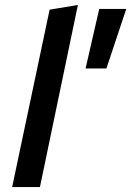

<svg xmlns="http://www.w3.org/2000/svg" viewBox="-20 -754 529 774"><path d="M294 -734 141 0H29L180 -715ZM380 -718H489L409 -478H325Z"/></svg>

Font: Red Hat Text Medium
Style: Italic
Weight: 500
Italic angle: -12°
Designer: Pentagram / MCKL
Foundry: Pentagram / MCKL
Version: Version 1.003; Red Hat Text Medium Italic